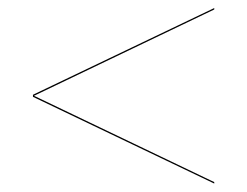

<svg xmlns="http://www.w3.org/2000/svg" viewBox="-20 -620 600 466"><path d="M60 -385V-390L500 -600.5V-597L62.5 -387.5L500 -178V-174.5Z"/></svg>

Font: Bodoni* 48pt
Style: Bold Italic
Weight: 700
Italic angle: -13°
Version: Version 2.3